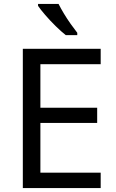

<svg xmlns="http://www.w3.org/2000/svg" viewBox="-20 -964 596 984"><path d="M496 0H97V-714H496V-635H187V-412H478V-334H187V-79H496ZM280 -944Q291 -922 307.5 -894.5Q324 -867 342.5 -841Q361 -815 376 -796V-784H317Q294 -802 265 -830.5Q236 -859 211.5 -887.5Q187 -916 175 -934V-944Z"/></svg>

Font: Noto Sans Sogdian
Style: Regular
Weight: 400
Designer: Monotype Design Team
Foundry: Monotype Imaging Inc.
Version: Version 2.002; ttfautohint (v1.8.4.7-5d5b)